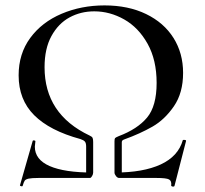

<svg xmlns="http://www.w3.org/2000/svg" viewBox="-20 -659 758 711"><path d="M420 -155Q489 -181 524.5 -223.5Q560 -266 560 -352Q560 -437 526.5 -497Q493 -557 440 -587Q387 -617 329 -617Q279 -617 237.5 -594.5Q196 -572 170.5 -525.5Q145 -479 145 -410Q145 -236 312 -157Q321 -153 323 -148Q325 -143 325 -133V-20L299 -12V-116Q299 -129 294.5 -134.5Q290 -140 278 -144Q164 -175 106.5 -232.5Q49 -290 49 -380Q49 -460 92 -518.5Q135 -577 208 -608Q281 -639 367 -639Q455 -639 521 -607Q587 -575 622.5 -518.5Q658 -462 658 -389Q658 -315 624 -265.5Q590 -216 544.5 -190Q499 -164 441 -143Q435 -141 433 -138.5Q431 -136 431 -132V-12L404 -20V-135Q404 -145 406 -147.5Q408 -150 420 -155ZM657 -140Q657 -141 661 -141Q670 -141 669 -137L626 30Q625 32 621 32Q618 32 615.5 30.5Q613 29 614 28Q616 11 606 5.5Q596 0 559 0H421Q415 0 409.5 -7Q404 -14 404 -20Q510 -20 575 -50Q640 -80 657 -140ZM313 0H123Q97 0 86 2.5Q75 5 71.5 10Q68 15 64 29Q63 32 58 30.5Q53 29 54 27L101 -137Q102 -140 107 -139Q112 -138 111 -135Q109 -121 109 -116Q109 -68 164 -44Q219 -20 325 -20Q325 -14 321 -7Q317 0 313 0Z"/></svg>

Font: Cormorant Infant SemiBold
Style: Regular
Weight: 600
Designer: Christian Thalmann (Catharsis Fonts)
Foundry: Catharsis Fonts
Version: Version 4.000